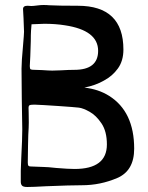

<svg xmlns="http://www.w3.org/2000/svg" viewBox="-20 -734 592 767"><path d="M416 -351Q516 -288 516 -140Q516 -52 448.5 -23Q381 6 307 6Q262 6 164 10Q111 13 89 13Q73 13 68 7.5Q63 2 63 -8V-52L65 -104Q69 -180 69 -217L67 -342L66 -460Q66 -488 72 -552Q76 -598 76 -607Q76 -623 74 -661L72 -698Q72 -711 90 -711L105 -710Q113 -710 127.5 -712Q142 -714 153 -714Q168 -714 176 -713Q212 -711 291 -711Q473 -711 473 -536Q473 -491 451 -460.5Q429 -430 395 -412Q362 -393 317 -384Q373 -378 416 -351ZM101 -509 99 -470Q99 -459 102.5 -457Q106 -455 119 -455L148 -454Q176 -452 189 -452L222 -453Q256 -455 277 -455Q372 -455 372 -531Q372 -613 239 -633Q202 -639 157 -639Q142 -639 106 -637L104 -612Q103 -597 103 -570ZM407 -157Q407 -209 385.5 -241Q364 -273 338 -287.5Q312 -302 295 -304Q279 -306 213 -310.5Q147 -315 118 -316Q102 -316 98 -313.5Q94 -311 94 -304Q94 -298 94.5 -285Q95 -272 95 -245Q95 -227 93 -195L92 -155L91 -85Q91 -75 93.5 -72Q96 -69 102 -69L154 -67Q169 -67 205 -63Q253 -59 278 -59Q407 -59 407 -157Z"/></svg>

Font: Barrio
Style: Regular
Weight: 400
Designer: Pablo Cosgaya & Sergio Jimenez
Foundry: Pablo Cosgaya & Sergio Jimenez
Version: Version 1.005